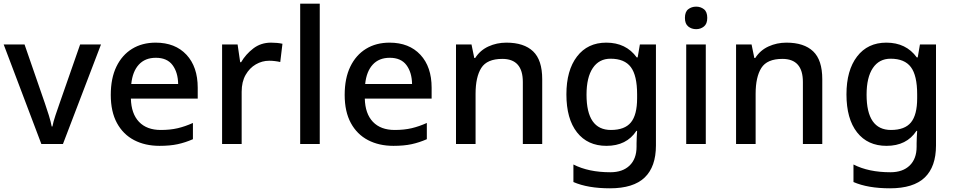

<svg xmlns="http://www.w3.org/2000/svg" viewBox="-20 -780 5172 1040"><path d="M204 0 0 -539H113L223 -221Q233 -193 244.5 -155.5Q256 -118 260 -95H264Q268 -118 280.5 -155.5Q293 -193 303 -221L414 -539H527L321 0Z M823 -549Q929 -549 990 -483.5Q1051 -418 1051 -305V-246H689Q691 -164 733 -120Q775 -76 851 -76Q902 -76 942.5 -85.5Q983 -95 1025 -114V-26Q984 -8 942.5 1Q901 10 844 10Q766 10 706.5 -21Q647 -52 613.5 -113.5Q580 -175 580 -266Q580 -356 610.5 -419Q641 -482 695.5 -515.5Q750 -549 823 -549ZM824 -467Q766 -467 732 -430Q698 -393 691 -325H945Q944 -388 914.5 -427.5Q885 -467 824 -467Z M1448 -549Q1482 -549 1510 -543L1498 -444Q1486 -447 1470 -449Q1454 -451 1438 -451Q1400 -451 1366 -431.5Q1332 -412 1310.5 -374.5Q1289 -337 1289 -283V0H1183V-539H1267L1281 -443H1286Q1311 -486 1352 -517.5Q1393 -549 1448 -549Z M1712 0H1606V-760H1712Z M2090 -549Q2196 -549 2257 -483.5Q2318 -418 2318 -305V-246H1956Q1958 -164 2000 -120Q2042 -76 2118 -76Q2169 -76 2209.5 -85.5Q2250 -95 2292 -114V-26Q2251 -8 2209.5 1Q2168 10 2111 10Q2033 10 1973.5 -21Q1914 -52 1880.5 -113.5Q1847 -175 1847 -266Q1847 -356 1877.5 -419Q1908 -482 1962.5 -515.5Q2017 -549 2090 -549ZM2091 -467Q2033 -467 1999 -430Q1965 -393 1958 -325H2212Q2211 -388 2181.5 -427.5Q2152 -467 2091 -467Z M2723 -549Q2818 -549 2867.5 -502Q2917 -455 2917 -351V0H2812V-336Q2812 -461 2701 -461Q2618 -461 2587 -412Q2556 -363 2556 -272V0H2450V-539H2534L2549 -466H2554Q2581 -508 2626 -528.5Q2671 -549 2723 -549Z M3264 -549Q3371 -549 3429 -469H3434L3446 -539H3533V8Q3533 123 3472 181.5Q3411 240 3284 240Q3164 240 3086 206V111Q3127 132 3177 142.5Q3227 153 3286 153Q3353 153 3390.5 116.5Q3428 80 3428 15V-4Q3428 -16 3429 -38Q3430 -60 3431 -71H3427Q3374 10 3265 10Q3163 10 3105.5 -63Q3048 -136 3048 -269Q3048 -399 3105.5 -474Q3163 -549 3264 -549ZM3287 -462Q3225 -462 3191 -411.5Q3157 -361 3157 -267Q3157 -76 3289 -76Q3364 -76 3397.5 -117Q3431 -158 3431 -248V-269Q3431 -371 3397 -416.5Q3363 -462 3287 -462Z M3751 -744Q3775 -744 3793 -730Q3811 -716 3811 -683Q3811 -651 3793 -636.5Q3775 -622 3751 -622Q3726 -622 3708 -636.5Q3690 -651 3690 -683Q3690 -716 3708 -730Q3726 -744 3751 -744ZM3803 -539V0H3697V-539Z M4240 -549Q4335 -549 4384.5 -502Q4434 -455 4434 -351V0H4329V-336Q4329 -461 4218 -461Q4135 -461 4104 -412Q4073 -363 4073 -272V0H3967V-539H4051L4066 -466H4071Q4098 -508 4143 -528.5Q4188 -549 4240 -549Z M4781 -549Q4888 -549 4946 -469H4951L4963 -539H5050V8Q5050 123 4989 181.5Q4928 240 4801 240Q4681 240 4603 206V111Q4644 132 4694 142.5Q4744 153 4803 153Q4870 153 4907.5 116.5Q4945 80 4945 15V-4Q4945 -16 4946 -38Q4947 -60 4948 -71H4944Q4891 10 4782 10Q4680 10 4622.5 -63Q4565 -136 4565 -269Q4565 -399 4622.5 -474Q4680 -549 4781 -549ZM4804 -462Q4742 -462 4708 -411.5Q4674 -361 4674 -267Q4674 -76 4806 -76Q4881 -76 4914.5 -117Q4948 -158 4948 -248V-269Q4948 -371 4914 -416.5Q4880 -462 4804 -462Z"/></svg>

Font: Noto Sans Khmer UI Medium
Style: Regular
Weight: 500
Designer: Danh Hong and the Monotype Design Team
Foundry: Monotype Imaging Inc.
Version: Version 2.002; ttfautohint (v1.8.4.7-5d5b)